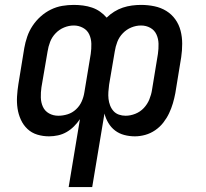

<svg xmlns="http://www.w3.org/2000/svg" viewBox="-20 -548 840 783"><path d="M260 215 306 -62Q295 -46 281.5 -32.5Q268 -19 251.5 -9.5Q235 0 216.5 4Q198 8 180 8Q155 8 132 1Q109 -6 92 -22Q75 -38 65 -60Q55 -82 51.5 -106Q48 -130 49.5 -155Q51 -180 55 -205L79 -352Q83 -375 91 -398.5Q99 -422 113 -443Q127 -464 146 -481Q165 -498 187.5 -509Q210 -520 233.5 -524Q257 -528 281 -528Q300 -528 319 -525.5Q338 -523 355.5 -517Q373 -511 388 -500.5Q403 -490 415 -476Q429 -490 446 -500.5Q463 -511 481 -517Q499 -523 518 -525.5Q537 -528 555 -528Q583 -528 609.5 -522.5Q636 -517 658 -503.5Q680 -490 695 -469Q710 -448 716.5 -422.5Q723 -397 723 -369.5Q723 -342 719 -315L695 -168Q691 -147 685 -126.5Q679 -106 669.5 -86Q660 -66 646 -48Q632 -30 613 -17Q594 -4 572.5 2Q551 8 530 8Q508 8 487 2.5Q466 -3 449.5 -15.5Q433 -28 422 -46.5Q411 -65 406 -85L356 215ZM218 -76Q237 -76 256 -82Q275 -88 290 -102Q305 -116 313 -134Q321 -152 324 -171L350 -328Q353 -349 352.5 -369.5Q352 -390 344 -407.5Q336 -425 318.5 -434.5Q301 -444 281 -444Q261 -444 241.5 -436Q222 -428 207 -412.5Q192 -397 184.5 -377.5Q177 -358 174 -338L149 -192Q146 -171 146.5 -150.5Q147 -130 155 -112.5Q163 -95 180 -85.5Q197 -76 218 -76ZM492 -76Q512 -76 532 -84Q552 -92 566.5 -107.5Q581 -123 589 -142.5Q597 -162 600 -182L624 -328Q627 -349 626.5 -369.5Q626 -390 618 -407.5Q610 -425 593 -434.5Q576 -444 555 -444Q535 -444 515.5 -436Q496 -428 481 -412.5Q466 -397 458.5 -377.5Q451 -358 448 -338L425 -203Q423 -188 422 -173.5Q421 -159 422.5 -145Q424 -131 429 -118Q434 -105 443 -95Q452 -85 465 -80.5Q478 -76 492 -76Z"/></svg>

Font: Iosevka Aile Medium Oblique
Style: Regular
Weight: 500
Italic angle: -9°
Designer: Belleve Invis
Foundry: Belleve Invis
Version: Version 31.1.0; ttfautohint (v1.8.4)